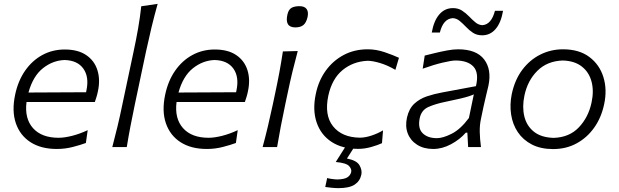

<svg xmlns="http://www.w3.org/2000/svg" viewBox="-20 -762 3210 995"><path d="M274.5 10Q192.5 10 138 -25.2Q83.5 -60.5 62 -123.8Q40.5 -187 58.5 -271.5Q73.5 -343 110 -395.5Q146.5 -448 199.2 -476.8Q252 -505.5 315.5 -505.5Q384.5 -505.5 427.2 -476.2Q470 -447 485.2 -397.2Q500.5 -347.5 487 -287Q484.5 -274 480 -259.5Q475.5 -245 471.5 -233.5H117.5Q106.5 -148 151 -98Q195.5 -48 284 -48Q313.5 -48 353.2 -58Q393 -68 434.5 -87.5L425 -21Q398 -11 357.8 -0.5Q317.5 10 274.5 10ZM315 -451Q253.5 -449 202.2 -408.2Q151 -367.5 127.5 -282.5L426 -284Q427 -289.5 428 -294Q442.5 -363 412.2 -406Q382 -449 315 -451Z M562 0Q576.5 -55.5 589 -107.2Q601.5 -159 614 -220L672 -493.5Q685.5 -556 695.8 -615Q706 -674 712 -729.5L797 -742Q780 -681.5 765.2 -620.2Q750.5 -559 736.5 -494L678.5 -219.5Q665.5 -157.5 655.8 -106.5Q646 -55.5 637 0Z M1052 10Q970 10 915.5 -25.2Q861 -60.5 839.5 -123.8Q818 -187 836 -271.5Q851 -343 887.5 -395.5Q924 -448 976.8 -476.8Q1029.5 -505.5 1093 -505.5Q1162 -505.5 1204.8 -476.2Q1247.5 -447 1262.8 -397.2Q1278 -347.5 1264.5 -287Q1262 -274 1257.5 -259.5Q1253 -245 1249 -233.5H895Q884 -148 928.5 -98Q973 -48 1061.5 -48Q1091 -48 1130.8 -58Q1170.5 -68 1212 -87.5L1202.5 -21Q1175.5 -11 1135.2 -0.5Q1095 10 1052 10ZM1092.5 -451Q1031 -449 979.8 -408.2Q928.5 -367.5 905 -282.5L1203.5 -284Q1204.5 -289.5 1205.5 -294Q1220 -363 1189.8 -406Q1159.5 -449 1092.5 -451Z M1341 0Q1356 -55.5 1368.2 -107Q1380.5 -158.5 1393.5 -219.5L1404 -269Q1418 -334.5 1427.8 -387.2Q1437.5 -440 1446 -495.5L1523 -497.5Q1508 -442 1495.2 -389Q1482.5 -336 1468.5 -269L1458 -219.5Q1445 -158.5 1435.2 -107Q1425.5 -55.5 1416 0ZM1510.5 -620Q1453.5 -620 1470 -689Q1476 -713 1491 -721.5Q1506 -730 1532 -730Q1558.5 -730 1569 -715.2Q1579.5 -700.5 1574 -674Q1567 -644 1552 -632Q1537 -620 1510.5 -620Z M1836.5 9.5Q1753 9.5 1697.8 -27Q1642.5 -63.5 1620.8 -127.8Q1599 -192 1616.5 -275Q1630.5 -343.5 1668 -395.5Q1705.5 -447.5 1761 -477Q1816.5 -506.5 1885.5 -506.5Q1929.5 -506.5 1973.5 -491.5Q2017.5 -476.5 2047.5 -462.5L2029 -400Q1988 -424 1949.2 -435.5Q1910.5 -447 1885 -447Q1809.5 -443.5 1755 -398.5Q1700.5 -353.5 1681.5 -266.5Q1660 -165 1706 -107.5Q1752 -50 1844.5 -48.5Q1872.5 -48.5 1905.5 -59.5Q1938.5 -70.5 1965 -86.5L1959.5 -20Q1939.5 -10.5 1904.8 -0.5Q1870 9.5 1836.5 9.5ZM1733.5 213Q1719 213 1698.2 211Q1677.5 209 1665.5 207L1675.5 160.5Q1682 163 1700 165.5Q1718 168 1728.5 168Q1765 167 1780.5 156.8Q1796 146.5 1800 129.5Q1803.5 114.5 1789 98.5Q1774.5 82.5 1720 77.5L1779.5 -16.5H1820L1816 0L1778 59.5Q1829 69.5 1843.2 94.8Q1857.5 120 1852.5 143.5Q1845.5 176.5 1817.8 194.8Q1790 213 1733.5 213Z M2225 10Q2176 10 2141.8 -11.8Q2107.5 -33.5 2093.2 -70.2Q2079 -107 2089 -152.5Q2099.5 -199 2127 -224.5Q2154.5 -250 2192.5 -262.8Q2230.5 -275.5 2272 -283L2446.5 -315.5Q2463 -385 2433.5 -416.8Q2404 -448.5 2340.5 -448.5Q2320.5 -448.5 2274 -437.5Q2227.5 -426.5 2170.5 -406L2181 -474Q2205 -480 2236 -487.5Q2267 -495 2298.2 -500.8Q2329.5 -506.5 2354 -506.5Q2449 -506.5 2489 -454Q2529 -401.5 2511 -317Q2506 -295 2499.5 -269Q2493 -243 2486 -210.5L2472.5 -146Q2465.5 -114 2466.2 -78Q2467 -42 2472.5 0H2406L2402 -74.5H2394Q2363 -39 2317.2 -14.5Q2271.5 10 2225 10ZM2244 -46Q2275.5 -46 2321 -69Q2366.5 -92 2410 -150.5L2435.5 -273Q2426 -268.5 2411 -263.5Q2396 -258.5 2367 -251.5Q2338 -244.5 2287 -234Q2237.5 -224 2200.5 -207.8Q2163.5 -191.5 2155 -149Q2144.5 -97 2170.5 -71.5Q2196.5 -46 2244 -46ZM2478.5 -579Q2451 -579 2431 -592.2Q2411 -605.5 2394.8 -622.8Q2378.5 -640 2362.2 -653.5Q2346 -667 2326 -668Q2277 -664.5 2259.5 -593.5H2217.5Q2228.5 -655 2256.8 -687.5Q2285 -720 2327.5 -720Q2354.5 -720 2374.5 -707Q2394.5 -694 2411 -676.8Q2427.5 -659.5 2443.8 -646Q2460 -632.5 2480 -631.5Q2526.5 -635 2545 -706H2587Q2576.5 -644.5 2548.5 -611.8Q2520.5 -579 2478.5 -579Z M2846.5 10.5Q2782 10.5 2736.2 -13.2Q2690.5 -37 2663.5 -77.2Q2636.5 -117.5 2628.8 -168.5Q2621 -219.5 2632 -274Q2647.5 -348 2686.5 -400Q2725.5 -452 2780.2 -479.2Q2835 -506.5 2897.5 -506.5Q2981.5 -506.5 3034.5 -466.5Q3087.5 -426.5 3107.2 -361.8Q3127 -297 3111 -222.5Q3096.5 -153 3059.5 -100.8Q3022.5 -48.5 2968.2 -19Q2914 10.5 2846.5 10.5ZM2849 -47.5Q2930.5 -50 2980 -102.2Q3029.5 -154.5 3045.5 -230.5Q3058.5 -290.5 3045.5 -339.2Q3032.5 -388 2995.2 -417.2Q2958 -446.5 2897 -448.5Q2816 -446 2764.8 -395Q2713.5 -344 2697.5 -265.5Q2685.5 -208 2697.2 -159Q2709 -110 2746.5 -79.8Q2784 -49.5 2849 -47.5Z"/></svg>

Font: Commissioner Flair Light
Style: Italic
Weight: 300
Italic angle: -12°
Designer: Kostas Bartsokas
Foundry: Kostas Bartsokas
Version: Version 1.000; ttfautohint (v1.8.3)